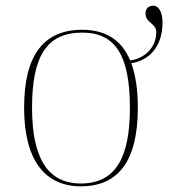

<svg xmlns="http://www.w3.org/2000/svg" viewBox="-20 -647 603 677"><path d="M265 10C397 10 466 -79 466 -267C466 -331 458 -383 443 -424C501 -433 553 -477 553 -568C553 -604 540 -627 520 -627C507 -627 493 -619 493 -600C493 -566 531 -565 531 -534C531 -480 491 -441 439 -434C408 -508 350 -542 270 -542C135 -542 65 -454 65 -267C65 -79 141 10 265 10ZM265 0C146 0 93 -93 93 -267C93 -448 144 -532 270 -532C386 -532 438 -453 438 -267C438 -100 393 0 265 0Z"/></svg>

Font: Noto Serif Display Thin
Style: Regular
Weight: 100
Designer: Monotype Design Team
Foundry: Monotype Imaging Inc.
Version: Version 2.009